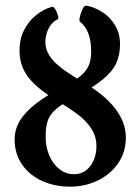

<svg xmlns="http://www.w3.org/2000/svg" viewBox="-20 -665 501 692"><path d="M32.7 -163.1Q32.7 -198.7 52.2 -230.7Q71.8 -262.7 111.3 -293Q150.9 -323.2 212.4 -355Q250 -374 270.8 -391.6Q291.5 -409.2 300 -429.4Q308.6 -449.7 308.6 -478Q308.6 -519 297.9 -545.7Q287.1 -572.3 270 -585Q265.1 -588.4 266.6 -598.1Q268.1 -607.9 272.9 -621.1Q277.3 -633.3 281.7 -639.4Q286.1 -645.5 292 -644.5Q321.3 -639.2 349.1 -621.3Q377 -603.5 394.8 -573.7Q412.6 -543.9 412.6 -505.4Q412.6 -466.3 398.7 -436.5Q384.8 -406.7 350.6 -378.7Q316.4 -350.6 254.9 -317.9Q206.5 -292.5 183.6 -273.2Q160.6 -253.9 152.6 -231.4Q144.5 -209 144.5 -171.9Q144.5 -136.2 157.2 -105.5Q169.9 -74.7 193.4 -55.9Q216.8 -37.1 247.6 -37.1Q273.4 -37.1 291.5 -52Q309.6 -66.9 318.6 -89.8Q327.6 -112.8 327.6 -137.2Q327.6 -173.8 308.6 -202.4Q289.6 -231 259.5 -253.2Q229.5 -275.4 174.3 -309.6Q129.9 -336.9 102.8 -363.3Q75.7 -389.6 63 -418.5Q50.3 -447.3 50.3 -482.9Q50.3 -523.4 66.2 -555.4Q82 -587.4 108.2 -608.9Q134.3 -630.4 165.5 -640.1Q170.4 -641.6 175 -637.2Q179.7 -632.8 184.1 -622.1Q189 -610.4 190.2 -603.8Q191.4 -597.2 188.5 -595.7Q167.5 -586.4 155.5 -563Q143.6 -539.6 143.6 -514.2Q143.6 -487.3 158 -464.6Q172.4 -441.9 202.6 -418.9Q232.9 -396 286.1 -364.7Q357.9 -322.8 395.8 -272.9Q433.6 -223.1 433.6 -169.9Q433.6 -117.2 406 -76.9Q378.4 -36.6 332.3 -14.4Q286.1 7.8 232.4 7.8Q177.7 7.8 132.1 -12.7Q86.4 -33.2 59.6 -72Q32.7 -110.8 32.7 -163.1Z"/></svg>

Font: Junicode Two Beta VF
Style: Regular
Weight: 400
Designer: Peter S. Baker
Foundry: Briery Creek Software
Version: Version 1.031 beta; ttfautohint (v1.8.1.43-b0c9)